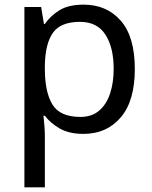

<svg xmlns="http://www.w3.org/2000/svg" viewBox="-20 -566 655 826"><path d="M340 -546Q439 -546 499.5 -477Q560 -408 560 -269Q560 -132 499.5 -61Q439 10 339 10Q277 10 236.5 -13.5Q196 -37 173 -68H167Q169 -51 171 -25Q173 1 173 20V240H85V-536H157L169 -463H173Q197 -498 236 -522Q275 -546 340 -546ZM324 -472Q242 -472 208.5 -426Q175 -380 173 -286V-269Q173 -170 205.5 -116.5Q238 -63 326 -63Q375 -63 406.5 -90Q438 -117 453.5 -163.5Q469 -210 469 -270Q469 -362 433.5 -417Q398 -472 324 -472Z"/></svg>

Font: Noto Sans Vithkuqi
Style: Regular
Weight: 400
Version: Version 1.001